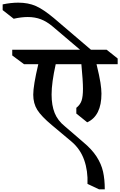

<svg xmlns="http://www.w3.org/2000/svg" viewBox="-165 -1160 905 1444"><path d="M561 -677Q583 -587 590.5 -538Q598 -489 598 -456Q598 -289 491 -240L409 -306V-349Q438 -372 448.5 -403Q459 -434 459 -493Q459 -550 447 -677H254Q223 -538 223 -449Q223 -368 246 -310.5Q269 -253 324 -209L461 -91Q526 -37 561.5 18Q597 73 610 131Q623 189 623 264H580L493 223Q497 125 468 43Q439 -39 373 -95L225 -219Q146 -285 115.5 -333.5Q85 -382 85 -448Q85 -517 123 -677H16L-73 -743V-786H437L232 -960Q187 -998 142.5 -1015Q98 -1032 44 -1032Q-4 -1032 -62 -1019L-145 -1084V-1127Q-82 -1140 -28 -1140Q47 -1140 104 -1115Q161 -1090 240 -1024L519 -786H637L720 -720V-677Z"/></svg>

Font: Inknut Antiqua Medium
Style: Regular
Weight: 500
Designer: Claus Eggers Sørensen
Foundry: Claus Eggers Sørensen
Version: Version 1.003; ttfautohint (v1.8.2) -l 8 -r 50 -G 200 -x 14 